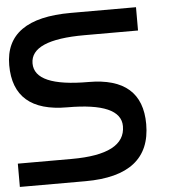

<svg xmlns="http://www.w3.org/2000/svg" viewBox="-52 -769 765 818"><g transform="rotate(-5 330.5 -360.0)"><path d="M559.6 -620.1Q559.6 -644.5 559.6 -719.7Q559.6 -719.7 280.3 -719.7Q0 -719.7 0 -520.5Q0 -320.3 230.5 -320.3Q460 -320.3 460 -219.7Q460 -99.6 230.5 -99.6Q0 -99.6 0 -99.6Q0 -66.4 0 0Q0 0 280.3 0Q559.6 0 559.6 -219.7Q559.6 -219.7 559.6 -219.7Q559.6 -219.7 559.6 -219.7Q559.6 -419.9 330.1 -419.9Q99.6 -419.9 99.6 -519.5Q99.6 -620.1 330.1 -620.1Q559.6 -620.1 559.6 -620.1Z"/></g></svg>

Font: Encounter VC
Style: Regular
Weight: 400
Designer: Silver Alicorn
Version: Version 1.0